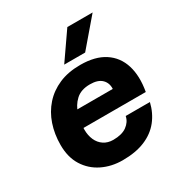

<svg xmlns="http://www.w3.org/2000/svg" viewBox="-184 -923 1017 1072"><g transform="rotate(-30 325.0 -387.5)"><path d="M299 12Q227 12 168 -17Q109 -46 74.5 -101Q40 -156 40 -235Q40 -305 60.5 -365.5Q81 -426 121.5 -471.5Q162 -517 221 -542.5Q280 -568 358 -568Q454 -568 513.5 -529Q573 -490 595 -419.5Q617 -349 600 -254H160L184 -361H449Q451 -399 426.5 -423Q402 -447 351 -447Q293 -447 259.5 -416Q226 -385 212 -338Q198 -291 198 -243Q198 -206 211 -176.5Q224 -147 249.5 -130Q275 -113 310 -113Q366 -113 397.5 -136Q429 -159 436 -194H592Q577 -131 540 -84.5Q503 -38 443 -13Q383 12 299 12ZM282 -614 402 -787H565L417 -614Z"/></g></svg>

Font: Azeret Mono Thin
Style: Bold Italic
Weight: 700
Italic angle: -12°
Version: Version 1.002